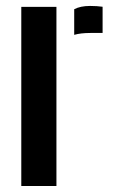

<svg xmlns="http://www.w3.org/2000/svg" viewBox="-20 -623 381 643"><path d="M51.3 0V-600H169V0ZM228.5 -506.3V-592.1Q249.3 -603.1 281.5 -603.1Q292.9 -603.1 304 -602.4Q315.2 -601.6 323.6 -600.4V-512.6H282.9Q250.1 -512.6 228.5 -506.3Z"/></svg>

Font: Big Shoulders Stencil Text Thin
Style: Regular
Weight: 100
Designer: Patric King
Foundry: XO Type Co
Version: Version 2.001